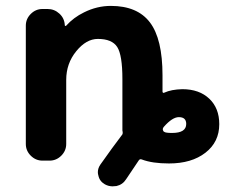

<svg xmlns="http://www.w3.org/2000/svg" viewBox="-20 -577 778 664"><path d="M546.9 -138.7Q541 -131.8 543.9 -126Q544.9 -122.1 547.9 -121.1Q552.7 -117.2 575.2 -117.2Q624 -117.2 624 -148.4Q624 -171.9 598.6 -171.9Q576.2 -171.9 546.9 -138.7ZM403.3 -303.7Q403.3 -386.7 385.3 -414.6Q367.2 -442.4 318.4 -442.4Q278.3 -442.4 243.7 -399.9Q209 -357.4 209 -300.8V-79.1Q209 -55.7 191.9 -38.6Q174.8 -21.5 151.4 -21.5H127Q103.5 -21.5 86.4 -38.6Q69.3 -55.7 69.3 -79.1V-488.3Q69.3 -511.7 86.4 -528.8Q103.5 -545.9 127 -545.9H144.5Q168 -545.9 185.5 -529.8Q203.1 -513.7 204.1 -489.3Q204.1 -488.3 206.1 -487.3Q208 -486.3 209 -488.3Q234.4 -516.6 270.5 -534.2Q315.4 -556.6 363.3 -556.6Q455.1 -556.6 498.5 -499.5Q542 -442.4 542 -316.4V-259.8Q542 -257.8 543.9 -256.3Q545.9 -254.9 548.8 -256.8Q572.3 -267.6 610.4 -268.6Q668.9 -268.6 703.6 -235.8Q738.3 -203.1 738.3 -147.5Q738.3 -85.9 690.4 -48.8Q642.6 -11.7 564.5 -11.7Q506.8 -11.7 470.7 -25.4Q463.9 -28.3 460 -22.5Q448.2 -4.9 416 43Q404.3 61.5 382.8 66.4Q376 67.4 369.1 67.4Q355.5 67.4 342.8 60.5Q324.2 49.8 320.3 30.3Q318.4 24.4 318.4 18.6Q318.4 4.9 327.1 -7.8Q369.1 -67.4 403.3 -112.3Q404.3 -114.3 404.3 -116.2Q404.3 -118.2 404.3 -120.1Q403.3 -124 403.3 -126Z"/></svg>

Font: Gen Jyuu Gothic Bold
Style: Bold
Weight: 700
Designer: [Source Han Sans]
Ryoko NISHIZUKA  (kana & ideographs); Paul D. Hunt (Latin, Greek & Cyrillic); Wenlong ZHANG  (bopomofo
Version: Version 1.002.20150607